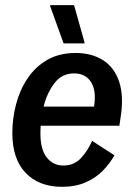

<svg xmlns="http://www.w3.org/2000/svg" viewBox="-20 -720 523 752"><path d="M222.5 11.7Q133.3 11.7 80.8 -42.5Q28.3 -96.7 28.3 -199.2Q28.3 -255.8 42.9 -311.7Q57.5 -367.5 87.9 -412.9Q118.3 -458.3 165 -485.4Q211.7 -512.5 276.7 -512.5Q339.2 -512.5 383.8 -484.2Q428.3 -455.8 447.1 -398.8Q465.8 -341.7 451.7 -255.8L447.5 -227.5H139.2Q138.3 -212.5 138.3 -198.3Q138.3 -134.2 163.3 -102.9Q188.3 -71.7 228.3 -71.7Q270.8 -71.7 297.9 -101.7Q325 -131.7 340.8 -168.3L428.3 -111.7Q410 -79.2 382.1 -50.8Q354.2 -22.5 314.6 -5.4Q275 11.7 222.5 11.7ZM270 -432.5Q221.7 -432.5 192.5 -393.3Q163.3 -354.2 150.8 -302.5H348.3Q358.3 -364.2 336.7 -398.3Q315 -432.5 270 -432.5ZM229.2 -550 176.7 -695V-700H270L310.8 -555V-550Z"/></svg>

Font: Familjen Grotesk GF Medium
Style: Italic
Weight: 500
Designer: Anders Wikstroem, Jonas Baeckman, Matilda Gysing, Kristian Moeller
Foundry: Familjen STHML AB
Version: Version 2.000; Beta; Release 4; Build 6